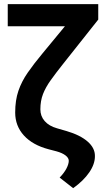

<svg xmlns="http://www.w3.org/2000/svg" viewBox="-20 -748 537 957"><path d="M18.6 -727.5H469.7V-650.4L293.5 -428.2Q257.8 -383.3 232.7 -348.1Q207.5 -313 194.3 -279.1Q181.2 -245.1 181.2 -203.1Q181.2 -168.9 202.9 -144.3Q224.6 -119.6 264.6 -108.4L312 -94.7Q379.9 -74.7 416.7 -42.5Q453.6 -10.3 453.1 29.8Q453.6 69.3 425 111.1Q396.5 152.8 344.7 189.9L277.3 137.2Q299.8 113.8 311 92.3Q322.3 70.8 322.8 54.2Q323.2 39.6 306.9 26.9Q290.5 14.2 261.7 6.3L222.7 -3.9Q142.6 -24.9 99.1 -72.8Q55.7 -120.6 55.7 -187Q55.7 -248.5 71.8 -295.4Q87.9 -342.3 118.4 -386.2Q148.9 -430.2 192.4 -482.4L303.7 -617.2H18.6Z"/></svg>

Font: Inter Display Semi Bold
Style: Regular
Weight: 600
Designer: Rasmus Andersson
Foundry: rsms
Version: Version 4.000;git-37864ae